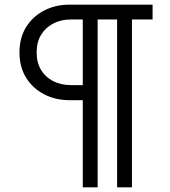

<svg xmlns="http://www.w3.org/2000/svg" viewBox="-20 -708 734 828"><path d="M374 -276H280Q219 -276 170 -301.5Q121 -327 92.5 -373Q64 -419 64 -482Q64 -545 92.5 -591Q121 -637 170 -662.5Q219 -688 280 -688H638V-624H286Q243 -624 209.5 -606.5Q176 -589 157 -557.5Q138 -526 138 -482Q138 -438 157 -406.5Q176 -375 209.5 -358Q243 -341 286 -341H374ZM401 100H337V-688H401ZM549 100H485V-688H549Z"/></svg>

Font: Outfit Thin Light
Style: Regular
Weight: 300
Version: Version 1.100;gftools[0.9.27]